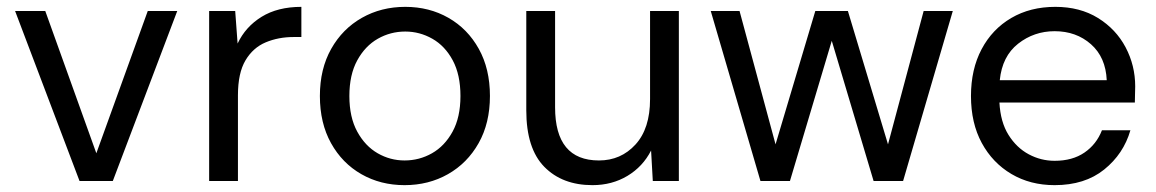

<svg xmlns="http://www.w3.org/2000/svg" viewBox="-20 -528 3373 560"><path d="M212 0 24 -496H112L261 -81L411 -496H497L309 0Z M590 0V-496H666L673 -401Q696 -450 743 -479Q790 -508 859 -508V-420H836Q792 -420 755 -404.5Q718 -389 696 -352Q674 -315 674 -250V0Z M1160 12Q1090 12 1034 -20Q978 -52 945.5 -110.5Q913 -169 913 -248Q913 -327 946 -385.5Q979 -444 1035.5 -476Q1092 -508 1162 -508Q1232 -508 1288 -476Q1344 -444 1376.5 -385.5Q1409 -327 1409 -248Q1409 -169 1376 -110.5Q1343 -52 1286.5 -20Q1230 12 1160 12ZM1160 -60Q1203 -60 1240 -81Q1277 -102 1300 -144Q1323 -186 1323 -248Q1323 -310 1300.5 -352Q1278 -394 1241 -415Q1204 -436 1162 -436Q1119 -436 1082 -415Q1045 -394 1022 -352Q999 -310 999 -248Q999 -186 1022 -144Q1045 -102 1081.5 -81Q1118 -60 1160 -60Z M1960 -496V0H1884L1879 -89Q1855 -42 1810 -15Q1765 12 1708 12Q1620 12 1567.5 -41.5Q1515 -95 1515 -206V-496H1599V-215Q1599 -60 1727 -60Q1791 -60 1833.5 -106.5Q1876 -153 1876 -239V-496Z M2198 0 2053 -496H2137L2242 -107L2358 -496H2453L2570 -107L2674 -496H2759L2614 0H2528L2406 -409L2284 0Z M3056 12Q2985 12 2930 -20.5Q2875 -53 2843.5 -111Q2812 -169 2812 -248Q2812 -326 2843 -384.5Q2874 -443 2929.5 -475.5Q2985 -508 3058 -508Q3130 -508 3182.5 -475.5Q3235 -443 3263 -390Q3291 -337 3291 -276Q3291 -265 3290.5 -254Q3290 -243 3290 -229H2895Q2898 -172 2921.5 -134.5Q2945 -97 2980.5 -78Q3016 -59 3056 -59Q3108 -59 3143 -83Q3178 -107 3194 -148H3277Q3257 -79 3200.5 -33.5Q3144 12 3056 12ZM3056 -437Q2996 -437 2949.5 -400.5Q2903 -364 2896 -294H3208Q3205 -361 3162 -399Q3119 -437 3056 -437Z"/></svg>

Font: DeepMind Sans
Style: Regular
Weight: 400
Designer: Jonny Pinhorn / Modifications: Colophon Foundry
Foundry: Colophon Foundry
Version: Version 1.002; ttfautohint (v1.8.2)